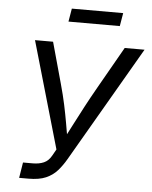

<svg xmlns="http://www.w3.org/2000/svg" viewBox="-60 -958 796 1008"><g transform="rotate(5 338.0 -454.5)"><path d="M79.1 0 92.3 -82H143.1Q177.2 -82 201.9 -92.8Q226.6 -103.5 242.2 -131.8L261.2 -165.5L99.1 -727.5H194.3L254.4 -510.3Q270.5 -452.6 281 -403.1Q291.5 -353.5 299.6 -307.1Q307.6 -260.7 315.9 -212.4H290Q315.4 -261.2 339.1 -307.4Q362.8 -353.5 388.9 -402.8Q415 -452.1 448.2 -510.3L571.8 -727.5H676.3L323.7 -120.1Q303.7 -85.4 279.5 -58.1Q255.4 -30.8 219.7 -15.4Q184.1 0 127.9 0ZM547.9 -909.2 536.1 -839.8H265.6L277.3 -909.2Z"/></g></svg>

Font: Inter 16pt
Style: Italic
Weight: 400
Italic angle: -9.3988°
Version: Version 4.001;git-66647c0bb